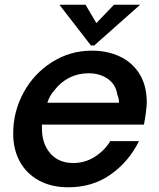

<svg xmlns="http://www.w3.org/2000/svg" viewBox="-20 -784 677 815"><path d="M36 -217Q36 -310 80 -391Q124 -472 201 -520.5Q278 -569 370 -569Q435 -569 488 -544.5Q541 -520 572 -470.5Q603 -421 603 -349Q602 -313 591 -255H158V-238Q158 -174 193.5 -133Q229 -92 291 -92Q341 -92 382.5 -118.5Q424 -145 448 -185H570Q527 -98 450 -43.5Q373 11 270 11Q198 11 145 -18Q92 -47 64 -98.5Q36 -150 36 -217ZM485 -348Q485 -368 478 -382Q472 -425 438 -449Q404 -473 356 -473Q312 -473 275 -454.5Q238 -436 211 -401Q191 -379 181 -348ZM380 -591H366L232 -764H343L389 -686L464 -764H575Z"/></svg>

Font: Open Sauce One SemiBold Italic
Style: Regular
Weight: 600
Italic angle: -10°
Designer: Alfredo Marco Pradil
Foundry: Creative Sauce Fz LLC
Version: Version 1.477